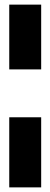

<svg xmlns="http://www.w3.org/2000/svg" viewBox="-20 -680 218 830"><path d="M20 -173H158V130H20ZM20 -660H158V-380H20Z"/></svg>

Font: Bricolage Grotesque 96pt Condensed ExBd
Style: Regular
Weight: 800
Width: 3
Designer: Mathieu Triay
Foundry: Atelier Triay
Version: Version 1.001;Glyphs 3.2 (3207)